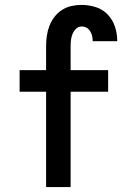

<svg xmlns="http://www.w3.org/2000/svg" viewBox="-20 -763 540 783"><path d="M168 0V-389H60V-477H168V-575Q168 -596 171 -617Q174 -638 181.5 -657.5Q189 -677 202 -694Q215 -711 233 -722.5Q251 -734 271.5 -738.5Q292 -743 313 -743Q342 -743 370.5 -734Q399 -725 419 -704Q439 -683 448.5 -655Q458 -627 458 -598V-595H358V-596Q358 -607 355.5 -617Q353 -627 347.5 -636Q342 -645 333 -650Q324 -655 313 -655Q300 -655 290.5 -646Q281 -637 276 -625Q271 -613 269.5 -600.5Q268 -588 268 -575V-477H421V-389H268V0Z"/></svg>

Font: Iosevka Semibold
Style: Regular
Weight: 600
Monospace: yes
Designer: Belleve Invis
Foundry: Belleve Invis
Version: Version 33.2.3; ttfautohint (v1.8.4)